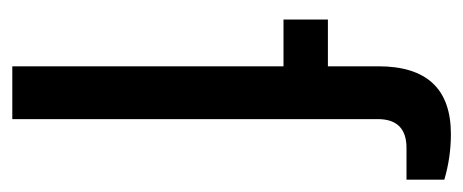

<svg xmlns="http://www.w3.org/2000/svg" viewBox="-246 -526 771 320"><g transform="rotate(90 140.0 -365.5)"><path d="M90 0V-452H12V-526H90V-610Q90 -731 203 -731Q242 -731 279 -720V-657H226Q178 -657 178 -609V0Z"/></g></svg>

Font: Archivo
Style: Regular
Weight: 400
Designer: Hector Gatti
Foundry: Omnibus-Type
Version: Version 2.001